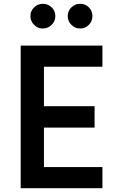

<svg xmlns="http://www.w3.org/2000/svg" viewBox="-20 -990 622 1010"><path d="M205 -840Q178.8 -840 159.4 -859.4Q140 -878.8 140 -905Q140 -932.5 159.4 -951.2Q178.8 -970 205 -970Q232.5 -970 251.9 -951.2Q271.2 -932.5 271.2 -905Q271.2 -878.8 251.9 -859.4Q232.5 -840 205 -840ZM401.2 -840Q375 -840 355.6 -859.4Q336.2 -878.8 336.2 -905Q336.2 -932.5 355.6 -951.2Q375 -970 401.2 -970Q428.8 -970 447.5 -951.2Q466.2 -932.5 466.2 -905Q466.2 -878.8 447.5 -859.4Q428.8 -840 401.2 -840ZM518.8 -638.8H211.2V-431.2H477.5V-318.8H211.2V-111.2H518.8V0H88.8V-750H518.8Z"/></svg>

Font: Now Alt Medium
Style: Regular
Weight: 500
Designer: Alfredo Marco Pradil
Foundry: Alfredo Marco Pradil
Version: Version 1.002;PS 001.002;hotconv 1.0.88;makeotf.lib2.5.64775